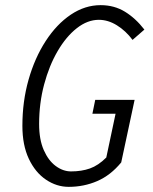

<svg xmlns="http://www.w3.org/2000/svg" viewBox="-20 -718 596 746"><path d="M67 -229Q67 -324 91 -408.5Q115 -493 157.5 -558.5Q200 -624 255 -661Q310 -698 371 -698Q424 -698 465.5 -672.5Q507 -647 541 -603L495 -563Q469 -598 434.5 -619.5Q400 -641 364 -641Q320 -641 278.5 -608.5Q237 -576 204 -519.5Q171 -463 151.5 -390Q132 -317 132 -236Q132 -176 150 -135Q168 -94 196.5 -73Q225 -52 256 -52Q297 -52 329.5 -63.5Q362 -75 393 -106L429 -276H339L350 -330H503L451 -87Q410 -37 358 -14.5Q306 8 247 8Q200 8 158.5 -20Q117 -48 92 -101Q67 -154 67 -229Z"/></svg>

Font: Radio Canada Condensed Light
Style: Italic
Weight: 300
Width: 3
Italic angle: -12°
Designer: Charles Daoud, Etienne Aubert Bonn, Alexandre Saumier Demers, Jacques Le Bailly
Foundry: Radio-Canada
Version: Version 2.104; ttfautohint (v1.8.4.7-5d5b);gftools[0.9.28.de